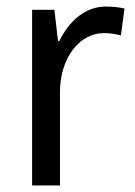

<svg xmlns="http://www.w3.org/2000/svg" viewBox="-20 -566 413 586"><path d="M303 -546C239 -546 191 -501 161 -441H157L146 -536H78V0H163V-284C163 -391 224 -465 297 -465C314 -465 334 -462 349 -458L360 -540C343 -544 322 -546 303 -546Z"/></svg>

Font: Noto Sans Bengali SemiCondensed
Style: Regular
Weight: 400
Width: 4
Designer: Jelle Bosma - Monotype Design Team
Foundry: Monotype Imaging Inc.
Version: Version 2.003